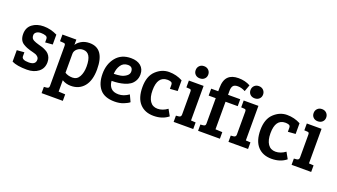

<svg xmlns="http://www.w3.org/2000/svg" viewBox="-73 -1354 3849 2192"><g transform="rotate(20 1851.5 -258.0)"><path d="M295 -427Q271 -436 237 -436Q203 -436 182.5 -420.5Q162 -405 162 -382.5Q162 -360 169.5 -347.5Q177 -335 193 -326Q218 -313 253 -303.5Q288 -294 305 -288.5Q322 -283 347.5 -270Q373 -257 386 -242Q421 -205 421 -147Q421 -72 366.5 -29.5Q312 13 228 13Q106 13 44 -18V-157L134 -164V-116Q134 -72 218 -72Q302 -72 302 -133Q302 -155 287.5 -169Q273 -183 259 -188Q245 -193 225.5 -198Q206 -203 187.5 -208Q169 -213 147.5 -221.5Q126 -230 100 -246Q49 -279 49 -356.5Q49 -434 104 -476Q159 -518 242.5 -518Q326 -518 408 -478V-358L318 -351V-393Q318 -418 295 -427Z M540 95V-389Q540 -406 534.5 -412.5Q529 -419 515 -419L473 -422V-503H642V-438Q658 -468 700 -493Q742 -518 800 -518Q981 -518 981 -264Q981 -129 922 -57Q863 15 762 15Q702 15 655 -14V124L736 128V207H478V131L511 128Q526 126 533 119.5Q540 113 540 95ZM857 -254Q857 -421 756 -421Q714 -421 684.5 -395.5Q655 -370 655 -335V-105Q693 -80 747.5 -80Q802 -80 829.5 -130Q857 -180 857 -254Z M1303 -518Q1378 -518 1422 -481.5Q1466 -445 1466 -379Q1466 -335 1447 -301.5Q1428 -268 1400 -249Q1372 -230 1332 -218Q1265 -198 1181 -198Q1184 -145 1214 -112.5Q1244 -80 1306 -80Q1368 -80 1430 -124L1468 -43Q1448 -25 1400.5 -6Q1353 13 1292 13Q1170 13 1113 -54.5Q1056 -122 1056 -240Q1056 -358 1121 -438Q1186 -518 1303 -518ZM1356 -372Q1356 -433 1296 -433Q1240 -433 1210 -388.5Q1180 -344 1177 -282Q1221 -283 1257.5 -289.5Q1294 -296 1325 -318.5Q1356 -341 1356 -372Z M1901 -121 1944 -44Q1873 14 1766 14Q1659 14 1597.5 -53.5Q1536 -121 1536 -253Q1536 -385 1606.5 -451.5Q1677 -518 1765.5 -518Q1854 -518 1930 -477V-347L1838 -340V-388Q1838 -415 1818.5 -421.5Q1799 -428 1778 -428Q1657 -428 1657 -257Q1657 -172 1689 -125Q1721 -78 1781.5 -78Q1842 -78 1901 -121Z M2188 -503V-83L2245 -80V0H2007V-76L2040 -79Q2069 -82 2069 -111V-389Q2069 -406 2063.5 -412Q2058 -418 2044 -418L2009 -420V-503ZM2062 -589.5Q2041 -610 2041 -642Q2041 -674 2062 -695.5Q2083 -717 2117 -717Q2151 -717 2172.5 -695.5Q2194 -674 2194 -642Q2194 -610 2172.5 -589.5Q2151 -569 2117 -569Q2083 -569 2062 -589.5Z M2366 -112V-419H2280V-503H2366V-541Q2366 -639 2411 -682Q2453 -723 2534 -723Q2615 -723 2678 -688L2649 -608Q2601 -633 2559 -633Q2517 -633 2501 -612.5Q2485 -592 2485 -550V-503H2633V-419H2485V-84L2569 -80V0H2304V-76L2337 -79Q2352 -81 2359 -87.5Q2366 -94 2366 -112Z M2854 -503V-83L2911 -80V0H2673V-76L2706 -79Q2735 -82 2735 -111V-389Q2735 -406 2729.5 -412Q2724 -418 2710 -418L2675 -420V-503ZM2728 -589.5Q2707 -610 2707 -642Q2707 -674 2728 -695.5Q2749 -717 2783 -717Q2817 -717 2838.5 -695.5Q2860 -674 2860 -642Q2860 -610 2838.5 -589.5Q2817 -569 2783 -569Q2749 -569 2728 -589.5Z M3334 -121 3377 -44Q3306 14 3199 14Q3092 14 3030.5 -53.5Q2969 -121 2969 -253Q2969 -385 3039.5 -451.5Q3110 -518 3198.5 -518Q3287 -518 3363 -477V-347L3271 -340V-388Q3271 -415 3251.5 -421.5Q3232 -428 3211 -428Q3090 -428 3090 -257Q3090 -172 3122 -125Q3154 -78 3214.5 -78Q3275 -78 3334 -121Z M3621 -503V-83L3678 -80V0H3440V-76L3473 -79Q3502 -82 3502 -111V-389Q3502 -406 3496.5 -412Q3491 -418 3477 -418L3442 -420V-503ZM3495 -589.5Q3474 -610 3474 -642Q3474 -674 3495 -695.5Q3516 -717 3550 -717Q3584 -717 3605.5 -695.5Q3627 -674 3627 -642Q3627 -610 3605.5 -589.5Q3584 -569 3550 -569Q3516 -569 3495 -589.5Z"/></g></svg>

Font: Bree Serif
Style: Regular
Weight: 400
Designer: Veronika Burian, Jos Scaglione
Foundry: TypeTogether
Version: Version 1.001